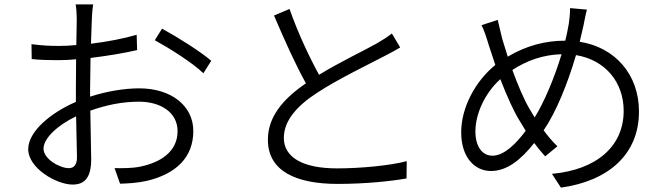

<svg xmlns="http://www.w3.org/2000/svg" viewBox="-20 -816 3040 878"><path d="M721 -685 688 -632C752 -597 861 -529 910 -481L946 -538C899 -579 791 -647 721 -685ZM328 -284 332 -97C332 -64 319 -47 295 -47C253 -47 179 -89 179 -136C179 -184 244 -244 328 -284ZM124 -614 125 -546C159 -542 196 -541 251 -541C273 -541 299 -542 328 -545L327 -404V-350C213 -301 109 -215 109 -134C109 -47 238 28 312 28C365 28 397 -1 397 -88L393 -310C467 -336 538 -351 616 -351C712 -351 792 -304 792 -216C792 -120 710 -72 621 -54C583 -46 541 -47 504 -47L529 24C563 23 607 21 652 11C785 -21 864 -96 864 -217C864 -333 762 -412 617 -412C550 -412 469 -399 392 -374V-408L394 -551C468 -560 548 -573 607 -587L605 -657C548 -640 470 -625 396 -616L400 -730C401 -754 403 -779 406 -796H326C329 -780 331 -748 331 -729L329 -610C300 -607 273 -606 249 -606C213 -606 178 -607 124 -614Z M1304 -775 1233 -745C1280 -635 1333 -517 1379 -435C1269 -360 1205 -278 1205 -177C1205 -31 1338 25 1524 25C1648 25 1766 13 1839 0L1840 -79C1764 -59 1630 -46 1521 -46C1359 -46 1278 -100 1278 -185C1278 -262 1334 -329 1429 -391C1528 -456 1669 -523 1737 -559C1766 -574 1789 -586 1810 -599L1772 -663C1751 -646 1731 -634 1704 -618C1648 -586 1535 -533 1439 -474C1395 -554 1343 -664 1304 -775Z M2548 -568C2515 -459 2469 -350 2425 -279L2401 -319C2377 -359 2348 -427 2323 -496C2392 -541 2467 -566 2548 -568ZM2256 -725 2182 -701C2194 -677 2205 -644 2214 -613L2245 -519C2154 -445 2089 -325 2089 -211C2089 -96 2151 -34 2225 -34C2300 -34 2363 -87 2423 -162C2439 -140 2456 -120 2473 -101L2529 -147C2507 -168 2486 -193 2466 -220C2522 -301 2576 -434 2614 -564C2747 -542 2832 -441 2832 -309C2832 -149 2711 -40 2504 -21L2545 42C2761 12 2902 -109 2902 -306C2902 -477 2791 -600 2631 -625L2648 -698C2652 -716 2657 -748 2664 -772L2587 -779C2587 -757 2584 -725 2581 -707C2577 -682 2571 -656 2565 -630C2475 -630 2388 -608 2302 -557L2277 -637C2270 -665 2262 -698 2256 -725ZM2384 -218C2339 -157 2284 -104 2232 -104C2185 -104 2154 -146 2154 -215C2154 -296 2198 -391 2268 -454C2297 -379 2328 -309 2356 -264Z"/></svg>

Font: Noto Sans CJK SC DemiLight
Style: Regular
Weight: 350
Designer: Ryoko NISHIZUKA 西塚涼子 (kana, bopomofo & ideographs); Paul D. Hunt (Latin, Greek & Cyrillic); Sandoll Communications 산돌커뮤니
Foundry: Adobe
Version: Version 2.004;hotconv 1.0.118;makeotfexe 2.5.65603